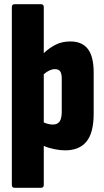

<svg xmlns="http://www.w3.org/2000/svg" viewBox="-20 -703 494 908"><path d="M49 185Q36 185 36 172V-670Q36 -683 49 -683H174Q187 -683 187 -670V-452Q214 -477 244 -492Q274 -507 313 -507Q368 -507 395.5 -471.5Q423 -436 423 -359V-166Q423 -75 389 -33.5Q355 8 288 8Q265 8 237.5 2.5Q210 -3 187 -13V172Q187 185 174 185ZM230 -114Q252 -114 262 -128.5Q272 -143 272 -174V-331Q272 -354 265 -365Q258 -376 239 -376Q227 -376 214 -370Q201 -364 187 -352V-124Q198 -119 209 -116.5Q220 -114 230 -114Z"/></svg>

Font: Sofia Sans Condensed Black
Style: Regular
Weight: 900
Designer: Botio Nikoltchev, Ani Petrova
Foundry: lettersoup
Version: Version 4.101